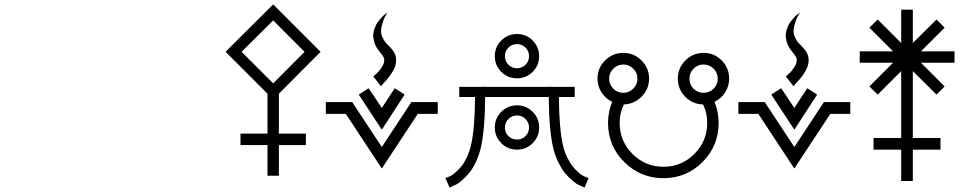

<svg xmlns="http://www.w3.org/2000/svg" viewBox="-20 -735 4390 875"><path d="M1199 -308 1008 -499 1225 -715 1441 -499 1251 -308V-126H1374V-74H1251V66H1199V-74H1076V-126H1199ZM1081 -499 1225 -355 1368 -499 1225 -642Z M1720 -65 1855 -270H1975V-216H1884L1720 33L1556 -216H1465V-270H1585ZM1720 -243 1779 -333 1824 -304 1720 -144 1615 -304 1660 -333ZM1716 -342 1681 -387Q1703 -403 1718 -426Q1735 -450 1730 -469Q1728 -478 1708 -502Q1685 -529 1681 -566Q1680 -584 1686 -602.5Q1692 -621 1701.5 -634Q1711 -647 1721 -657.5Q1731 -668 1739 -673L1746 -678Q1741 -671 1735 -660Q1729 -649 1721 -621.5Q1713 -594 1719 -575Q1722 -567 1725.5 -560Q1729 -553 1733.5 -546.5Q1738 -540 1740 -538Q1742 -536 1749 -529Q1756 -522 1756 -522Q1779 -498 1783 -479Q1792 -442 1765 -402Q1756 -388 1743.5 -373Q1731 -358 1723 -350Z M2504 -339H2599V-293H2527Q2528 -148 2546 -71Q2553 -42 2565.5 -16.5Q2578 9 2590.5 24Q2603 39 2614.5 49.5Q2626 60 2634 64L2641 68L2662 77L2644 120L2622 110Q2619 109 2612.5 105.5Q2606 102 2589 88Q2572 74 2557 56.5Q2542 39 2526 7.5Q2510 -24 2501 -61Q2482 -142 2481 -293H2191Q2190 -142 2171 -61Q2162 -24 2146.5 7.5Q2131 39 2115 57Q2099 75 2084 88Q2069 101 2059 106L2050 110L2029 120L2010 77L2031 68Q2034 67 2039 64Q2044 61 2057 49.5Q2070 38 2082 24Q2094 10 2106.5 -16Q2119 -42 2126 -71Q2144 -148 2145 -293H2073V-339H2168L2191 -340V-339H2481V-340ZM2264.5 -225.5Q2294 -255 2336 -255Q2378 -255 2407.5 -225.5Q2437 -196 2437 -154Q2437 -112 2407.5 -82.5Q2378 -53 2336 -53Q2294 -53 2264.5 -82.5Q2235 -112 2235 -154Q2235 -196 2264.5 -225.5ZM2375 -192.5Q2359 -209 2336 -209Q2313 -209 2297 -192.5Q2281 -176 2281 -153.5Q2281 -131 2297 -115Q2313 -99 2336 -99Q2359 -99 2375 -115Q2391 -131 2391 -153.5Q2391 -176 2375 -192.5ZM2264.5 -550.5Q2294 -580 2336 -580Q2378 -580 2407.5 -550.5Q2437 -521 2437 -479Q2437 -437 2407.5 -407.5Q2378 -378 2336 -378Q2294 -378 2264.5 -407.5Q2235 -437 2235 -479Q2235 -521 2264.5 -550.5ZM2375 -518Q2359 -534 2336 -534Q2313 -534 2297 -518Q2281 -502 2281 -479Q2281 -456 2297 -440Q2313 -424 2336 -424Q2359 -424 2375 -440Q2391 -456 2391 -479Q2391 -502 2375 -518Z M3236 -271Q3255 -225 3255 -175Q3255 -70 3181.5 3.5Q3108 77 3003.5 77Q2899 77 2825 3.5Q2751 -70 2751 -175Q2751 -226 2770 -271Q2740 -285 2721.5 -313.5Q2703 -342 2703 -377Q2703 -425 2737.5 -459.5Q2772 -494 2820.5 -494Q2869 -494 2903.5 -459.5Q2938 -425 2938 -377Q2938 -329 2904.5 -295Q2871 -261 2823 -259Q2804 -220 2804 -175Q2804 -92 2862.5 -33.5Q2921 25 3003.5 25Q3086 25 3144.5 -33.5Q3203 -92 3203 -175Q3203 -219 3185 -257Q3184 -258 3184 -259Q3136 -260 3102.5 -294.5Q3069 -329 3069 -377Q3069 -425 3103.5 -459.5Q3138 -494 3186.5 -494Q3235 -494 3269 -459.5Q3303 -425 3303 -377Q3303 -342 3284.5 -313.5Q3266 -285 3236 -271ZM2775 -331Q2794 -312 2820.5 -312Q2847 -312 2866 -331Q2885 -350 2885 -376.5Q2885 -403 2866 -422Q2847 -441 2820.5 -441Q2794 -441 2775 -422Q2756 -403 2756 -376.5Q2756 -350 2775 -331ZM3140.5 -331Q3159 -312 3186 -312Q3213 -312 3232 -331Q3251 -350 3251 -376.5Q3251 -403 3232 -422Q3213 -441 3186 -441Q3159 -441 3140.5 -422Q3122 -403 3122 -376.5Q3122 -350 3140.5 -331Z M3600 -65 3735 -270H3855V-216H3764L3600 33L3436 -216H3345V-270H3465ZM3600 -243 3659 -333 3704 -304 3600 -144 3495 -304 3540 -333ZM3596 -342 3561 -387Q3583 -403 3598 -426Q3615 -450 3610 -469Q3608 -478 3588 -502Q3565 -529 3561 -566Q3560 -584 3566 -602.5Q3572 -621 3581.5 -634Q3591 -647 3601 -657.5Q3611 -668 3619 -673L3626 -678Q3621 -671 3615 -660Q3609 -649 3601 -621.5Q3593 -594 3599 -575Q3602 -567 3605.5 -560Q3609 -553 3613.5 -546.5Q3618 -540 3620 -538Q3622 -536 3629 -529Q3636 -522 3636 -522Q3659 -498 3663 -479Q3672 -442 3645 -402Q3636 -388 3623.5 -373Q3611 -358 3603 -350Z M4140 -539 4248 -646 4285 -609 4177 -501H4330V-449H4177L4285 -341L4248 -304L4140 -411V-106H4266V-53H4140V90H4087V-53H3961V-106H4087V-411L3980 -304L3942 -341L4050 -449H3898V-501H4050L3942 -609L3980 -646L4087 -539V-691H4140Z"/></svg>

Font: Astronomicon
Style: Regular
Weight: 400
Version: Version 1.1